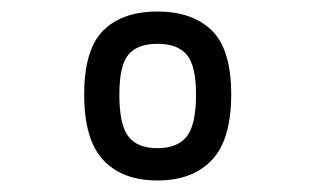

<svg xmlns="http://www.w3.org/2000/svg" viewBox="-20 -685 570 333"><path d="M253 -665Q314 -665 347.5 -632Q381 -599 381 -521Q381 -443 347.5 -407.5Q314 -372 253 -372Q192 -372 159 -407.5Q126 -443 126 -521Q126 -599 159 -632Q192 -665 253 -665ZM253 -428Q288 -428 304 -448.5Q320 -469 320 -521Q320 -571 304 -590Q288 -609 253 -609Q218 -609 202.5 -590Q187 -571 187 -521Q187 -469 202.5 -448.5Q218 -428 253 -428Z"/></svg>

Font: Panefresco 500wt
Style: Regular
Weight: 700
Foundry: Campivisivi & Chank Co
Version: Version 1.001